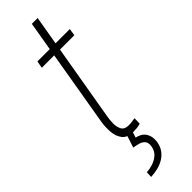

<svg xmlns="http://www.w3.org/2000/svg" viewBox="-299 -666 878 878"><g transform="rotate(-45 140.0 -227.5)"><path d="M271.5 -528.3 266.1 -493.7H55.7L62 -528.3ZM165.5 -668H203.1L110.4 -127Q106.9 -107.9 106.2 -84.7Q105.5 -61.5 114.5 -44.2Q123.5 -26.9 149.4 -26.4Q161.1 -26.4 171.6 -27.8Q182.1 -29.3 192.4 -30.8L191.4 3.4Q180.2 7.3 168.5 8.5Q156.7 9.8 144.5 9.8Q106 9.3 89.6 -12.5Q73.2 -34.2 71 -65.9Q68.8 -97.7 73.7 -127.4ZM112.8 0H144.5L133.3 35.6Q164.1 41.5 178.5 63.2Q192.9 85 189 116.2Q185.5 142.1 173.3 159.9Q161.1 177.7 142.8 189.2Q124.5 200.7 102.3 206.3Q80.1 211.9 56.2 212.9L57.6 183.6Q78.6 182.6 99.6 175.5Q120.6 168.5 136 154.3Q151.4 140.1 155.8 117.2Q159.7 94.7 151.1 83.5Q142.6 72.3 127 67.6Q111.3 63 93.3 60.1Z"/></g></svg>

Font: Roboto Condensed ExtraLight
Style: Italic
Weight: 250
Italic angle: -12°
Designer: Christian Robertson
Foundry: Google
Version: Version 3.008; 2023